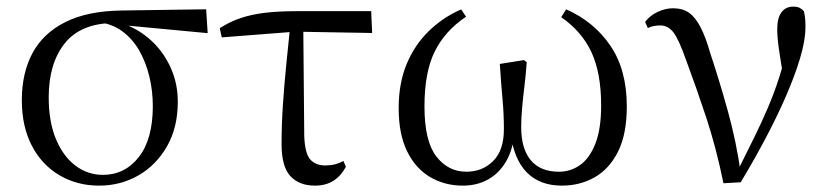

<svg xmlns="http://www.w3.org/2000/svg" viewBox="-20 -551 2527 585"><path d="M282 14.6Q215.2 14.6 161.5 -16.8Q107.8 -48.2 77.1 -106.9Q46.5 -165.5 46.5 -245.6Q46.5 -328.5 79 -389.2Q111.6 -450 179.2 -483.8Q246.9 -517.6 350.8 -519L608.1 -522.7L612.8 -450L346.1 -475.1L329.2 -481Q226.5 -480.5 177.4 -419.1Q128.4 -357.7 128.4 -254.5Q128.4 -179.9 150.6 -126.9Q172.9 -73.9 210.2 -46.1Q247.6 -18.2 293.4 -18.2Q360.4 -18.2 403 -72.6Q445.6 -127 445.6 -227.7Q445.6 -274.5 435 -318.2Q424.4 -361.8 404.1 -397.3Q383.7 -432.7 353 -455.4Q322.4 -478.1 281.6 -483L295 -492Q342.9 -487.6 384.2 -466.6Q425.5 -445.6 456.2 -411.9Q486.9 -378.2 504.3 -334.6Q521.7 -291.1 521.7 -240.9Q521.7 -162.3 488.7 -104.9Q455.8 -47.5 401.5 -16.4Q347.2 14.6 282 14.6Z M655.7 -437.1 649.5 -465Q679.8 -484.8 713 -495.9Q746.2 -507.1 787.9 -512.1Q829.6 -517 885.4 -517H1111L1113.9 -450.5L879.4 -454.5ZM939.2 14.6Q891.7 14.6 864.8 -14.3Q837.9 -43.2 837.9 -112.1Q837.9 -170.4 842 -232.2Q846.1 -293.9 852.4 -355.7Q858.8 -417.4 864.5 -474.9H904L907 -136.8Q909 -83.2 925.5 -65Q941.9 -46.9 970.5 -46.9Q987.3 -46.9 1000.7 -50.3Q1014.1 -53.7 1026.3 -60.7L1033.9 -42.7Q1019 -15 995.8 -0.2Q972.6 14.6 939.2 14.6Z M1390.1 14.6Q1334.7 14.6 1290.2 -11.7Q1245.7 -38.1 1220.2 -90.4Q1194.7 -142.6 1194.7 -221.4Q1194.7 -297.1 1218.9 -355.6Q1243.2 -414.1 1286.3 -456.1Q1329.4 -498.1 1385.1 -522.4L1400 -500Q1336.1 -457.5 1304.7 -394.3Q1273.3 -331.2 1273.3 -226.6Q1273.3 -121.3 1309.3 -74.5Q1345.3 -27.8 1401.2 -27.8Q1449.9 -27.8 1482.6 -60.4Q1515.3 -93 1515.3 -157.3Q1515.3 -203.8 1511.1 -249Q1506.9 -294.1 1502.9 -356.2L1576.2 -367.9L1584.8 -361.9Q1582.4 -324.8 1578 -289.5Q1573.7 -254.2 1570.9 -222.8Q1568 -191.4 1568 -164.1Q1568 -97.7 1597.2 -62.8Q1626.3 -27.8 1683.1 -27.8Q1718.5 -27.8 1747.4 -48.2Q1776.3 -68.5 1793.9 -113.1Q1811.6 -157.6 1811.6 -229.5Q1811.6 -328.9 1781.9 -392.3Q1752.3 -455.6 1690 -498.6L1704.9 -522.6Q1789.7 -485.3 1839.7 -411.9Q1889.8 -338.4 1889.8 -226.7Q1889.8 -142.9 1863.4 -89.7Q1837 -36.5 1792 -10.9Q1747.1 14.6 1692 14.6Q1624.7 14.6 1584.8 -25.9Q1545 -66.5 1534.7 -149.5H1547Q1543.9 -97.3 1522.7 -60.4Q1501.5 -23.6 1467.6 -4.5Q1433.8 14.6 1390.1 14.6Z M2184.3 7.3Q2162.3 -100.7 2131.6 -193.6Q2100.8 -286.5 2070.7 -367.2Q2049.2 -428.8 2032.7 -451.1Q2016.3 -473.5 1991.8 -473.5Q1969.8 -473.5 1953.8 -465.5L1945.6 -484.2Q1960.3 -503.8 1983.8 -514.8Q2007.4 -525.8 2030.8 -525.8Q2059.3 -525.8 2078.9 -512.4Q2098.4 -498.9 2114.3 -468.4Q2130.3 -437.9 2144.9 -386.3Q2171.8 -305.9 2197.7 -212.5Q2223.6 -119.1 2237.2 -22.3H2222.7L2229.1 -33.8Q2255.7 -86.9 2278.2 -132.7Q2300.7 -178.4 2319.6 -222.6Q2338.6 -266.8 2354.3 -315.8Q2369.9 -364.7 2383.7 -423.6L2370.7 -295.2Q2359.9 -355.7 2354 -395.9Q2348.1 -436.1 2348.1 -462Q2348.1 -495.7 2360.8 -513.3Q2373.5 -530.8 2396.9 -530.8Q2408.8 -530.8 2416.2 -527.2Q2423.5 -523.6 2429.4 -516.7Q2432.1 -505.4 2433.1 -494.5Q2434.1 -483.5 2434.1 -469.6Q2434.1 -427.2 2417.1 -371.4Q2400.2 -315.7 2372.2 -252.2Q2344.2 -188.7 2309.1 -122.9Q2274 -57.2 2236.8 4.4Z"/></svg>

Font: Noto Serif HK
Style: Regular
Weight: 200
Designer: Ryoko NISHIZUKA 西塚涼子 (kana & ideographs); Frank Grießhammer (Latin, Greek & Cyrillic); Wenlong ZHANG 张文龙 (bopomofo); San
Foundry: Adobe
Version: Version 2.001;hotconv 1.1.0;makeotfexe 2.6.0